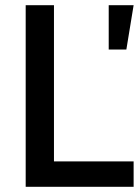

<svg xmlns="http://www.w3.org/2000/svg" viewBox="-20 -720 541 740"><path d="M79 -700H188V-98H495V0H79ZM399 -700H495L467 -529H399Z"/></svg>

Font: Cabin Medium
Style: Regular
Weight: 500
Designer: Pablo Impallari
Foundry: Pablo Impallari. http://www.impallari.com Igino Marini. http://www.ikern.com
Version: Version 2.001